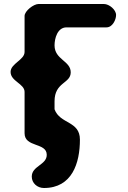

<svg xmlns="http://www.w3.org/2000/svg" viewBox="-20 -727 640 961"><path d="M139 157C139 189 166 214 200 214C341 214 380 89 380 -28C380 -123 280 -105 253 -180V-220C253 -317 334 -308 334 -365C334 -423 253 -428 253 -500C253 -534 267 -590 313 -590H513C543 -590 561 -628 561 -652C561 -678 527 -707 500 -707H173C148 -707 103 -672 103 -647V-467C103 -427 33 -409 33 -367C33 -320 103 -308 103 -267V-60C103 12 214 -15 214 48C214 99 139 103 139 157Z"/></svg>

Font: Asimov Print
Style: Regular
Weight: 500
Designer: Google
Version: Version 2.000980: 2014